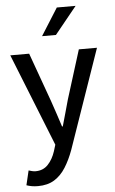

<svg xmlns="http://www.w3.org/2000/svg" viewBox="-61 -757 601 1004"><g transform="rotate(-5 239.5 -255.0)"><path d="M97.2 205.6Q79.1 205.6 64.2 202.9Q49.3 200.2 37.1 195.8L55.2 119.6Q62.5 122.1 72.5 124.5Q82.5 127 91.3 127Q131.3 127 156.7 100.1Q182.1 73.2 195.8 31.2L206.1 -2.4L12.2 -488.3H111.3L203.6 -231.9Q214.8 -199.7 226.6 -164.1Q238.3 -128.4 249.5 -94.2H253.4Q263.2 -127.9 272.9 -163.3Q282.7 -198.7 292 -231.9L372.1 -488.3H467.3L286.6 32.2Q268.1 83 243.4 122.3Q218.8 161.6 183.6 183.6Q148.4 205.6 97.2 205.6ZM186.5 -573.7 276.4 -716.3H375L259.3 -573.7Z"/></g></svg>

Font: Varta Light SemiBold
Style: Regular
Weight: 600
Version: Version 1.004